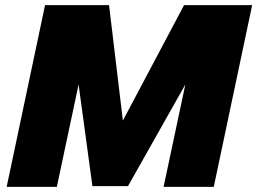

<svg xmlns="http://www.w3.org/2000/svg" viewBox="-20 -730 1005 750"><path d="M6 0 156 -710H406L460 -259L699 -710H965L815 0H619L704 -400L480 -3H341L287 -400L202 0Z"/></svg>

Font: Geist Black
Style: Italic
Weight: 900
Italic angle: -12°
Designer: Basement.studio, Andrés Briganti, Mateo Zaragoza
Foundry: Basement.studio, Vercel, Andrés Briganti, Guido Ferreyra, Mateo Zaragoza
Version: Version 1.500; ttfautohint (v1.8.4.7-5d5b)